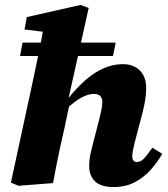

<svg xmlns="http://www.w3.org/2000/svg" viewBox="-20 -739 678 775"><path d="M439 16Q387 16 363.5 -7Q340 -30 340 -68Q340 -95 346 -121.5Q352 -148 358 -170L381 -259Q387 -283 390 -299.5Q393 -316 393 -328Q393 -343 384.5 -351.5Q376 -360 360 -360Q343 -360 324.5 -352.5Q306 -345 285 -330Q264 -315 239 -291L228 -345H258Q292 -387 326.5 -417Q361 -447 398.5 -463.5Q436 -480 476 -480Q519 -480 544.5 -454.5Q570 -429 570 -384Q570 -359 566 -335Q562 -311 556 -287L523 -161Q519 -144 516.5 -131Q514 -118 514 -108Q514 -97 518.5 -91Q523 -85 533 -85Q547 -85 560.5 -98.5Q574 -112 595 -143L635 -118Q616 -85 588.5 -54Q561 -23 524 -3.5Q487 16 439 16ZM55 11 24 -2 115 -423Q126 -476 136.5 -526Q147 -576 156 -629L218 -603L79 -620L88 -670L305 -719L338 -707L256 -339L263 -331L242 -230Q232 -188 224 -150Q216 -112 208.5 -75.5Q201 -39 194 0ZM61 -513 71 -567H447L436 -513Z"/></svg>

Font: Source Serif 4 ExtraBold
Style: Italic
Weight: 800
Italic angle: -12°
Designer: Frank Grießhammer
Foundry: Adobe Systems Incorporated
Version: Version 4.004;hotconv 1.0.116;makeotfexe 2.5.65601